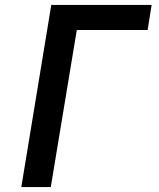

<svg xmlns="http://www.w3.org/2000/svg" viewBox="-20 -755 640 775"><path d="M66 0 187 -735H592L576 -634H290L185 0Z"/></svg>

Font: Iosevka Extended
Style: Bold Italic
Weight: 700
Width: 7
Italic angle: -9°
Monospace: yes
Designer: Belleve Invis
Foundry: Belleve Invis
Version: Version 32.5.0; ttfautohint (v1.8.4)